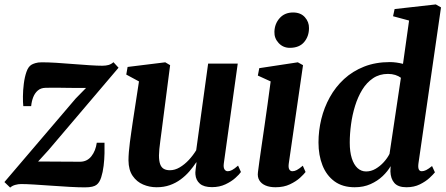

<svg xmlns="http://www.w3.org/2000/svg" viewBox="-33 -837 2020 869"><path d="M356.5 -439Q343 -439 323.8 -439Q304.5 -439 282.8 -439.2Q261 -439.5 240 -439.8Q219 -440 201.2 -440Q183.5 -440 172.5 -439.5Q151.5 -439 138 -427.2Q124.5 -415.5 117.2 -396.8Q110 -378 108 -356.5H72.5Q70.5 -373 70.8 -400.8Q71 -428.5 74.8 -458.2Q78.5 -488 86.8 -511.8Q95 -535.5 109.5 -544Q115 -547.5 126.8 -551.2Q138.5 -555 156.5 -555Q184 -555 221.2 -552.8Q258.5 -550.5 298 -547.2Q337.5 -544 372.5 -541.8Q407.5 -539.5 430 -539.5Q446.5 -539.5 458.5 -543Q470.5 -546.5 480.5 -555.5L503.5 -530.5L186 -157L139.5 -106Q159 -106 183.5 -105.8Q208 -105.5 234 -105.5Q260 -105.5 285 -105.2Q310 -105 330.5 -105Q361.5 -105.5 380.8 -130Q400 -154.5 405 -191H440Q440.5 -171.5 440 -143.5Q439.5 -115.5 436 -86.5Q432.5 -57.5 425 -34.2Q417.5 -11 404.5 -1Q398 4.5 384.8 7.8Q371.5 11 351 11Q323 11 283 8.8Q243 6.5 200.5 3.5Q158 0.5 121.2 -1.8Q84.5 -4 62.5 -4Q49.5 -4 36 -0.2Q22.5 3.5 13 12L-13 -13L309.5 -391Z M676 10.5Q643.5 10.5 614.8 -1.8Q586 -14 567.5 -40.8Q549 -67.5 548.5 -111Q548.5 -128 550.2 -149.2Q552 -170.5 555 -194Q558 -217.5 561.5 -241.2Q565 -265 568 -286L596 -468.5L538.5 -499.5L544.5 -534L715 -555L737 -542L704 -287Q701.5 -266.5 698.5 -244.2Q695.5 -222 692.8 -201Q690 -180 688.2 -162.5Q686.5 -145 686.5 -133.5Q686.5 -109 691.8 -94.2Q697 -79.5 708 -73Q719 -66.5 736 -66.5Q758.5 -66.5 780.5 -79.5Q802.5 -92.5 821.8 -113.2Q841 -134 855 -157L909 -549H1043L980 -97.5Q977.5 -79 983 -70.5Q988.5 -62 998 -62Q1007 -62 1017.5 -67.5Q1028 -73 1044.5 -87.5L1057.5 -58.5Q1050.5 -48 1032.5 -31.8Q1014.5 -15.5 987.5 -2.8Q960.5 10 926.5 10Q889.5 10 871.5 -5.8Q853.5 -21.5 851.5 -47.5Q851 -50.5 851.2 -56.8Q851.5 -63 852.5 -70.8Q853.5 -78.5 854.5 -86.5Q855.5 -94.5 856.5 -101.5L855 -102Q841.5 -81.5 824 -61.2Q806.5 -41 784.5 -24.8Q762.5 -8.5 735.5 1Q708.5 10.5 676 10.5Z M1214 10.5Q1187.5 10.5 1168.8 2.5Q1150 -5.5 1140.8 -20.8Q1131.5 -36 1134.5 -58Q1136.5 -76.5 1141 -107.2Q1145.5 -138 1151.2 -178.5Q1157 -219 1164 -266.2Q1171 -313.5 1178 -365Q1185 -416.5 1192 -468.5L1134 -495L1140.5 -528.5L1315 -555L1338.5 -542L1274 -97Q1271.5 -79 1276.2 -70.5Q1281 -62 1290.5 -62Q1300 -62 1310.5 -67.5Q1321 -73 1337.5 -87L1350 -58.5Q1342.5 -48.5 1324.8 -32.2Q1307 -16 1279.2 -2.8Q1251.5 10.5 1214 10.5ZM1278.5 -620.5Q1248.5 -620.5 1228.2 -642.2Q1208 -664 1209 -693Q1210 -729.5 1232.8 -755Q1255.5 -780.5 1293.5 -780.5Q1328 -780.5 1347 -759Q1366 -737.5 1365.5 -710Q1365.5 -672.5 1343.5 -646.5Q1321.5 -620.5 1278.5 -620.5Z M1861 -98Q1858.5 -80 1862.2 -71Q1866 -62 1876 -62Q1885 -62 1895.8 -67.2Q1906.5 -72.5 1922.5 -85.5L1935.5 -57Q1928 -47.5 1910.8 -31.5Q1893.5 -15.5 1867.2 -2.5Q1841 10.5 1806.5 10.5Q1769 10.5 1752 -8.8Q1735 -28 1734 -61.5L1735 -85Q1722 -62 1699 -40Q1676 -18 1644.2 -3.8Q1612.5 10.5 1572.5 10.5Q1517.5 10.5 1481 -16.2Q1444.5 -43 1426.5 -88.8Q1408.5 -134.5 1408.5 -192Q1408.5 -245.5 1421.2 -298Q1434 -350.5 1459.8 -397Q1485.5 -443.5 1524.2 -479.2Q1563 -515 1615 -535.5Q1667 -556 1731.5 -556Q1746 -556 1761.8 -553.8Q1777.5 -551.5 1791 -548L1818.5 -744L1746 -763.5L1753 -796L1939.5 -817L1963 -803.5ZM1781.5 -485Q1771 -493 1756 -497.8Q1741 -502.5 1723 -502.5Q1684.5 -502.5 1655.5 -483Q1626.5 -463.5 1606.5 -430.8Q1586.5 -398 1574 -357.5Q1561.5 -317 1555.8 -274Q1550 -231 1550 -191.5Q1550 -150 1559.2 -120.8Q1568.5 -91.5 1585.2 -76.2Q1602 -61 1624 -61Q1646.5 -61 1667 -73Q1687.5 -85 1704 -103.2Q1720.5 -121.5 1730 -140.5Z"/></svg>

Font: Merriweather 48pt
Style: Bold Italic
Weight: 700
Italic angle: -7.8°
Version: Version 2.101